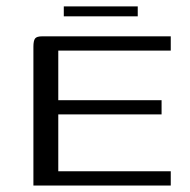

<svg xmlns="http://www.w3.org/2000/svg" viewBox="-20 -572 585 592"><path d="M83 0V-427.9Q83 -446.1 88 -453.1Q93 -460 110.3 -460H506.5V-416H159.7V-263H478.2V-219.3H159.7V-44H506.5V0ZM176.7 -521.7V-552.3H404.7V-521.7Z"/></svg>

Font: Genos Thin
Style: Regular
Weight: 100
Designer: Robert E. Leuschke
Foundry: Robert E. Leuschke
Version: Version 1.010